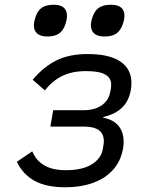

<svg xmlns="http://www.w3.org/2000/svg" viewBox="-20 -778 640 810"><path d="M51 -95.5 116 -139.5Q133 -99.5 167.8 -79.8Q202.5 -60 257 -60Q327.5 -60 367 -84.5Q406.5 -109 413.5 -148L416 -163Q418 -172.5 418 -183Q418 -244 334 -244H192.5L204.5 -313H331Q379.5 -313 409.2 -333.8Q439 -354.5 445.5 -392L447.5 -404Q449 -412.5 449 -420.5Q449 -449 424.2 -463.5Q399.5 -478 343 -478Q283.5 -478 241.8 -457.2Q200 -436.5 169.5 -396.5L118 -441.5Q164.5 -497 218.8 -523.5Q273 -550 349.5 -550Q441.5 -550 488 -518.2Q534.5 -486.5 534.5 -428Q534.5 -411.5 532 -399Q524 -352.5 495.8 -324.8Q467.5 -297 420 -285.5L413.5 -281.5Q456.5 -274.5 479 -248.2Q501.5 -222 501.5 -180.5Q501.5 -164 499 -151Q490 -100 458.5 -63.5Q427 -27 375 -7.5Q323 12 254.5 12Q175 12 125.8 -15.2Q76.5 -42.5 51 -95.5ZM123 -670.5Q123 -685.5 129 -704Q138.5 -733.5 156.8 -745.8Q175 -758 207 -758Q235 -758 248.8 -746Q262.5 -734 262.5 -711.5Q262.5 -696.5 256.5 -677.5Q247 -648.5 228.8 -636.2Q210.5 -624 179.5 -624Q152 -624 137.5 -636Q123 -648 123 -670.5ZM363.5 -671.5Q363.5 -686 369.5 -704Q379.5 -734 398 -746Q416.5 -758 449 -758Q476 -758 490.5 -746.5Q505 -735 505 -712Q505 -696.5 498.5 -677.5Q488.5 -648.5 470.5 -636.2Q452.5 -624 421 -624Q392.5 -624 378 -636.2Q363.5 -648.5 363.5 -671.5Z"/></svg>

Font: JuliaMono
Style: Italic
Weight: 400
Italic angle: -9°
Monospace: yes
Designer: cormullion
Foundry: corm
Version: Version 0.057; ttfautohint (v1.8.4)